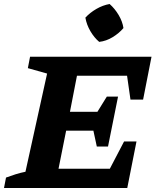

<svg xmlns="http://www.w3.org/2000/svg" viewBox="-48 -938 776 958"><path d="M-28 0 -18 -52Q6 -61 30 -68.5Q54 -76 79 -81L187 -571L91 -598L102 -655H708L666 -441H603L586 -560H336L301 -380H438L485 -456H541L491 -207H435L418 -286H282L244 -96H500L571 -232H633L587 0ZM499 -918Q525 -895 544 -863Q563 -831 568 -798Q546 -772 514 -752.5Q482 -733 447 -729Q422 -750 403 -782.5Q384 -815 378 -850Q401 -875 433 -893.5Q465 -912 499 -918Z"/></svg>

Font: Piazzolla SC
Style: Bold Italic
Weight: 700
Italic angle: -11.3°
Designer: Juan Pablo del Peral
Foundry: Huerta Tipografica
Version: Version 1.330